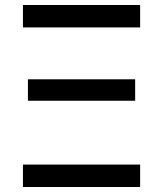

<svg xmlns="http://www.w3.org/2000/svg" viewBox="-20 -750 654 770"><path d="M72 0V-90H542V0ZM92 -346V-432H522V-346ZM72 -640V-730H542V-640Z"/></svg>

Font: M PLUS 1p Medium
Style: Regular
Weight: 500
Version: Version 1.062